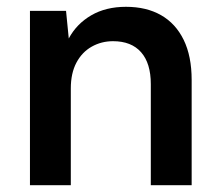

<svg xmlns="http://www.w3.org/2000/svg" viewBox="-20 -544 647 564"><path d="M68 0V-512H174L182 -431Q205 -474 248 -499Q291 -524 350 -524Q410 -524 453 -499.5Q496 -475 519.5 -427Q543 -379 543 -309V0H423V-297Q423 -358 394.5 -390.5Q366 -423 312 -423Q278 -423 249.5 -407Q221 -391 204.5 -360Q188 -329 188 -284V0Z"/></svg>

Font: DM Sans 12pt SemiBold
Style: Regular
Weight: 600
Version: Version 4.004;gftools[0.9.30]